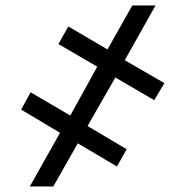

<svg xmlns="http://www.w3.org/2000/svg" viewBox="-20 -675 671 695"><path d="M397.5 -394.5 296.9 -218.8 438.5 -134.8 403.3 -72.3 261.7 -156.2 172.9 0H87.9L197.3 -194.3L56.6 -278.3L90.8 -340.8L234.4 -256.8L332 -433.6L191.4 -515.6L227.5 -579.1L369.1 -496.1L459 -655.3H543L431.6 -457L575.2 -374L538.1 -312.5Z"/></svg>

Font: Inter V
Style: 
Weight: 400
Designer: Rasmus Andersson
Foundry: rsms
Version: Version 4.000;git-a3f224843